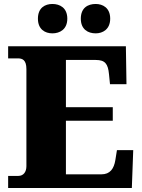

<svg xmlns="http://www.w3.org/2000/svg" viewBox="-20 -947 715 967"><path d="M462 -779C497 -779 535 -799 535 -853C535 -908 497 -927 462 -927C423 -927 387 -908 387 -853C387 -799 423 -779 462 -779ZM244 -779C281 -779 319 -799 319 -853C319 -908 281 -927 244 -927C207 -927 171 -908 171 -853C171 -799 207 -779 244 -779ZM21 0H644L651 -191H569L561 -141C554 -97 534 -69 491 -69H312V-339H548V-407H312V-645H462C509 -645 524 -626 529 -573L534 -523H617L614 -714H21V-653H70C92 -653 113 -646 113 -599V-110C113 -82 99 -61 72 -61H21Z"/></svg>

Font: Noto Serif Thai Black
Style: Regular
Weight: 900
Designer: Monotype Design Team
Foundry: Monotype Imaging Inc.
Version: Version 2.002